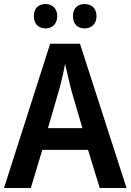

<svg xmlns="http://www.w3.org/2000/svg" viewBox="-20 -933 648 953"><path d="M148 -853C148 -812 173 -792 206 -792C238 -792 264 -813 264 -853C264 -893 238 -913 206 -913C173 -913 148 -894 148 -853ZM342 -853C342 -812 367 -792 400 -792C433 -792 459 -813 459 -853C459 -893 433 -913 400 -913C367 -913 342 -894 342 -853ZM475 0H608L377 -716H229L0 0H133L190 -189H417ZM334 -485 389 -297H218L273 -486C283 -521 296 -576 303 -616C310 -582 327 -516 334 -485Z"/></svg>

Font: Noto Sans Myanmar UI SemiCondensed SemiBold
Style: Regular
Weight: 600
Width: 4
Designer: Monotype Design Team
Foundry: Monotype Imaging Inc.
Version: Version 2.103